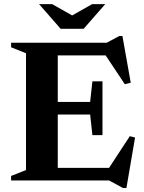

<svg xmlns="http://www.w3.org/2000/svg" viewBox="-20 -878 700 934"><path d="M34 0V-22L106.5 -51V-619L34 -648V-670H499L560.5 -703H575.5L616 -475.5L587 -468.5L494 -608.5H261V-382H418.5L429.5 -482.5H478.5V-220.5H429.5L418.5 -321H261V-61.5H510.5L611.5 -215.5L637 -209L595 36.5H578L511 0ZM492 -858 387 -738H275L170 -858H233.5L331 -803L428.5 -858Z"/></svg>

Font: Newsreader 16pt
Style: Bold
Weight: 700
Designer: Hugues Gentile
Foundry: Production Type
Version: Version 1.003; ttfautohint (v1.8.3)